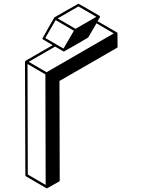

<svg xmlns="http://www.w3.org/2000/svg" viewBox="-20 -944 772 1039"><path d="M233.9 75.2 231.4 74.7V74.2H230.5L120.6 10.3Q117.2 8.3 117.2 4.4L115.2 -609.9Q115.7 -613.3 118.7 -615.2L265.1 -699.7L212.9 -730.5Q209.5 -732.4 209.5 -735.8Q209.5 -737.3 241.5 -793Q273.4 -848.6 273.9 -849.1Q274.4 -849.6 274.9 -850.1L338.4 -886.7Q402.8 -923.8 404.3 -923.8Q406.2 -923.8 462.4 -891.1Q518.6 -858.4 519 -857.9L520.5 -856L521 -854V-851.6L508.3 -829.1L612.3 -769L613.8 -767.6H614.3V-767.1H614.7L615.2 -765.6L615.7 -763.7L616.2 -690.9Q615.7 -687 612.8 -685.1L301.8 -505.9L303.2 32.2Q303.2 35.6 299.8 38.1Q235.8 75.2 233.9 75.2ZM388.7 -788.1 501.5 -853 404.3 -909.2 292 -844.2ZM323.7 -681.2 379.9 -777.8 281.2 -835.4 225.1 -738.3ZM227.1 56.6 225.6 -541.5 128.9 -597.7 130.4 0.5ZM231.9 -553.2 595.7 -763.2 502 -817.9 457.5 -741.2Q456.5 -739.7 392.1 -702.6Q327.6 -665.5 326.2 -665.5Q324.7 -665.5 324 -665.8Q323.2 -666 323 -666Q322.8 -666 278.3 -691.9L135.3 -609.4Z"/></svg>

Font: 3D Isometric
Style: Bold
Weight: 700
Designer: GGBotNet
Foundry: GGBotNet
Version: 1.14